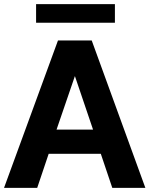

<svg xmlns="http://www.w3.org/2000/svg" viewBox="-21 -910 725 930"><path d="M214.8 -165H467.3L522.9 0H683.1L423.3 -713.9H259.8L-1.5 0H159.2ZM252.9 -282.2 341.8 -541.5 429.7 -282.2ZM535.6 -890.1H153.8V-799.8H535.6Z"/></svg>

Font: Estedad-FD-VF Thin
Style: Regular
Weight: 100
Designer: Amin Abedi
Version: Version 5.0